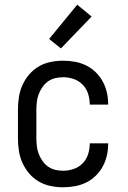

<svg xmlns="http://www.w3.org/2000/svg" viewBox="-20 -785 540 813"><path d="M247 8Q221 8 194 2.5Q167 -3 144 -16.5Q121 -30 103.5 -50.5Q86 -71 75 -95.5Q64 -120 60 -146.5Q56 -173 56 -200V-320Q56 -347 60 -373.5Q64 -400 75 -424.5Q86 -449 103.5 -469.5Q121 -490 144 -503.5Q167 -517 194 -522.5Q221 -528 247 -528Q272 -528 297 -523.5Q322 -519 344.5 -508Q367 -497 385 -479.5Q403 -462 415 -440Q427 -418 432.5 -393.5Q438 -369 438 -344V-342H360V-343Q360 -366 353 -388Q346 -410 330 -426.5Q314 -443 292 -450.5Q270 -458 247 -458Q230 -458 213.5 -454Q197 -450 183 -440Q169 -430 159.5 -416Q150 -402 144 -386.5Q138 -371 136 -354Q134 -337 134 -320V-200Q134 -183 136 -166Q138 -149 144 -133.5Q150 -118 159.5 -104Q169 -90 183 -80Q197 -70 213.5 -66Q230 -62 247 -62Q270 -62 292 -69.5Q314 -77 330 -93.5Q346 -110 353 -132Q360 -154 360 -177V-178H438V-176Q438 -151 432.5 -126.5Q427 -102 415 -80Q403 -58 385 -40.5Q367 -23 344.5 -12Q322 -1 297 3.5Q272 8 247 8ZM238 -580 188 -620 307 -765 368 -715Z"/></svg>

Font: Iosevka Term SS14
Style: Regular
Weight: 400
Monospace: yes
Designer: Belleve Invis
Foundry: Belleve Invis
Version: Version 24.1.1; ttfautohint (v1.8.4)